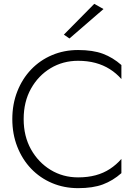

<svg xmlns="http://www.w3.org/2000/svg" viewBox="-20 -969 725 998"><path d="M103 -350Q103 -440 141 -508Q179 -576 243 -614.5Q307 -653 386 -653Q435 -653 476 -642Q517 -631 551 -609.5Q585 -588 611 -558V-631Q567 -670 515 -689.5Q463 -709 386 -709Q313 -709 250.5 -682.5Q188 -656 142 -608Q96 -560 70 -494Q44 -428 44 -350Q44 -272 70 -206Q96 -140 142 -92Q188 -44 250.5 -17.5Q313 9 386 9Q463 9 515 -10.5Q567 -30 611 -69V-143Q585 -113 551.5 -91Q518 -69 477 -58Q436 -47 386 -47Q307 -47 243 -86Q179 -125 141 -193Q103 -261 103 -350ZM518 -922 470 -949 312 -789 341 -769Z"/></svg>

Font: Jost Light
Style: Regular
Weight: 300
Version: Version 3.710